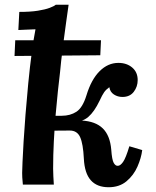

<svg xmlns="http://www.w3.org/2000/svg" viewBox="-20 -775 655 806"><path d="M76 0Q74 -21 73.5 -30Q73 -39 73 -49Q73 -60 74.5 -94.5Q76 -129 79 -180Q82 -231 87 -293.5Q92 -356 98.5 -424Q105 -492 114 -559Q116 -579 120.5 -604.5Q125 -630 129 -652Q113 -651 90.5 -650.5Q68 -650 57 -649L61 -725Q108 -725 139 -730Q170 -735 188.5 -742Q207 -749 214 -755H268Q263 -719 257.5 -680.5Q252 -642 247 -602.5Q242 -563 237 -521Q236 -505 232 -471.5Q228 -438 223 -392Q218 -346 213.5 -292.5Q209 -239 206 -181.5Q203 -124 203 -67Q203 -54 204 -34Q205 -14 206 0ZM436 11Q387 11 361 -18.5Q335 -48 332 -109Q329 -171 316.5 -199Q304 -227 273 -227L144 -226L145 -289H322V-269Q381 -266 411.5 -236Q442 -206 447 -147Q450 -104 457.5 -91Q465 -78 475 -79Q485 -79 496.5 -95Q508 -111 523 -161L577 -145Q573 -112 557 -75.5Q541 -39 511 -14Q481 11 436 11ZM224 -251 239 -289Q275 -289 301 -306Q327 -323 343 -375Q363 -441 398 -476Q433 -511 477 -511Q512 -511 535 -491.5Q558 -472 558 -439Q558 -411 541.5 -389.5Q525 -368 494 -368Q474 -368 458 -378.5Q442 -389 439 -409Q425 -399 417 -387.5Q409 -376 398 -352Q376 -306 350.5 -284Q325 -262 281 -262ZM41 -540 44 -606H404L401 -543Z"/></svg>

Font: Lora
Style: Italic
Weight: 400
Italic angle: -3°
Designer: Olga Karpushina, Alexei Vanyashin (Cyrillic)
Foundry: Cyreal
Version: Version 3.008